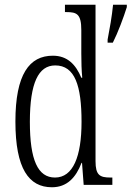

<svg xmlns="http://www.w3.org/2000/svg" viewBox="-20 -780 555 810"><path d="M199 10C262 10 300 -30 324 -93H326L333 0H454V-31H446C401 -31 383 -41 383 -100V-760H254V-729H260C304 -729 323 -721 323 -653V-554C323 -518 324 -483 327 -452H323C300 -507 265 -545 203 -545C104 -545 45 -467 45 -267C45 -68 102 10 199 10ZM434 -613V-600H456C477 -641 502 -708 515 -750V-760H457C452 -710 443 -660 434 -613ZM212 -31C140 -31 106 -104 106 -266C106 -430 142 -504 213 -504C296 -504 324 -419 324 -266C324 -119 288 -31 212 -31Z"/></svg>

Font: Noto Serif Georgian ExtraCondensed Light
Style: Regular
Weight: 300
Width: 2
Designer: Monotype Design Team, Akaki Razmadze
Foundry: Google LLC
Version: Version 2.003